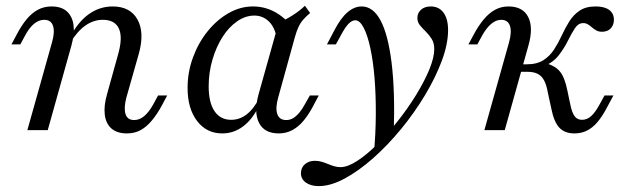

<svg xmlns="http://www.w3.org/2000/svg" viewBox="-20 -448 2171 661"><path d="M416.9 11.3Q383.1 11.3 363.7 -5.6Q344.4 -22.6 340.7 -53.2Q337.1 -83.9 348.4 -123.4L386.3 -259.7Q403.2 -318.5 389.5 -349.2Q375.8 -379.8 333.9 -379.8Q301.6 -379.8 273.4 -359.7Q245.2 -339.5 221 -299.2V-320.2Q249.2 -373.4 286.3 -399.6Q323.4 -425.8 367.7 -425.8Q428.2 -425.8 453.2 -381Q478.2 -336.3 458.1 -263.7L415.3 -112.9Q405.6 -76.6 412.1 -55.6Q418.5 -34.7 441.9 -34.7Q460.5 -34.7 477 -48.8Q493.5 -62.9 508.1 -89.5L524.2 -119.4H555.6L537.1 -84.7Q521 -54.8 502.8 -33.1Q484.7 -11.3 464.1 0Q443.5 11.3 416.9 11.3ZM74.2 0 158.9 -301.6Q169.4 -337.9 162.5 -358.9Q155.6 -379.8 132.3 -379.8Q113.7 -379.8 97.2 -366.1Q80.6 -352.4 66.1 -325L50 -295.2H19.4L37.9 -329.8Q54 -360.5 71.8 -381.9Q89.5 -403.2 110.5 -414.5Q131.5 -425.8 157.3 -425.8Q191.1 -425.8 210.1 -408.9Q229 -391.9 233.1 -361.7Q237.1 -331.5 225.8 -291.1L144.4 0Z M745.2 11.3Q691.1 11.3 658.5 -31.5Q625.8 -74.2 625.8 -145.2Q625.8 -200 644.4 -250.4Q662.9 -300.8 694.8 -340.3Q726.6 -379.8 766.9 -402.8Q807.3 -425.8 850.8 -425.8Q890.3 -425.8 924.6 -407.7Q958.9 -389.5 983.9 -357.3L933.1 -314.5Q926.6 -354 905.6 -374.2Q884.7 -394.4 855.6 -394.4Q825 -394.4 796.4 -374.6Q767.7 -354.8 746 -320.6Q724.2 -286.3 711.3 -242.3Q698.4 -198.4 698.4 -150.8Q698.4 -95.2 718.5 -65.3Q738.7 -35.5 775.8 -35.5Q804.8 -35.5 829 -54Q853.2 -72.6 871.8 -108.9L871 -82.3Q849.2 -37.1 816.9 -12.9Q784.7 11.3 745.2 11.3ZM939.5 11.3Q890.3 11.3 871.8 -25Q853.2 -61.3 870.2 -123.4L939.5 -370.2Q962.9 -379.8 986.7 -394.8Q1010.5 -409.7 1029.8 -428.2L1047.6 -403.2Q1033.1 -391.1 1023.4 -379.8Q1013.7 -368.5 1007.3 -354.4Q1000.8 -340.3 995.2 -320.2L937.9 -112.9Q927.4 -75.8 934.7 -55.2Q941.9 -34.7 965.3 -34.7Q979 -34.7 990.3 -41.9Q1001.6 -49.2 1011.7 -61.7Q1021.8 -74.2 1029.8 -89.5L1046.8 -119.4H1077.4L1055.6 -78.2Q1041.1 -51.6 1024.2 -31.5Q1007.3 -11.3 986.3 0Q965.3 11.3 939.5 11.3Z M1077.4 192.7Q1050 192.7 1033.1 180.6Q1016.1 168.5 1016.1 148.4Q1016.1 129 1029.8 117.3Q1043.5 105.6 1063.7 105.6Q1076.6 105.6 1087.5 108.9Q1098.4 112.1 1108.9 116.5Q1119.4 121 1130.2 124.2Q1141.1 127.4 1152.4 127.4Q1176.6 127.4 1209.7 106Q1242.7 84.7 1279 48.4Q1315.3 12.1 1350 -31.9Q1384.7 -75.8 1412.9 -121.8Q1441.1 -167.7 1458.1 -208.9Q1475 -250 1475 -279Q1475 -300 1466.1 -314.1Q1457.3 -328.2 1446 -339.1Q1434.7 -350 1425.8 -360.9Q1416.9 -371.8 1416.9 -386.3Q1416.9 -403.2 1429.4 -414.5Q1441.9 -425.8 1462.9 -425.8Q1491.1 -425.8 1506.9 -404.4Q1522.6 -383.1 1522.6 -344.4Q1522.6 -296.8 1501.2 -239.1Q1479.8 -181.5 1443.5 -121Q1407.3 -60.5 1361.3 -4.4Q1315.3 51.6 1265.3 96Q1215.3 140.3 1166.9 166.5Q1118.5 192.7 1077.4 192.7ZM1266.9 84.7Q1273.4 14.5 1273.8 -53.2Q1274.2 -121 1269.4 -179.8Q1264.5 -238.7 1254.8 -283.1Q1245.2 -327.4 1231.9 -352.8Q1218.5 -378.2 1203.2 -378.2Q1191.9 -378.2 1180.2 -366.5Q1168.5 -354.8 1153.2 -325.8L1136.3 -295.2H1105.6L1130.6 -342.7Q1153.2 -386.3 1176.6 -406Q1200 -425.8 1225 -425.8Q1264.5 -425.8 1290.3 -377.4Q1316.1 -329 1328.2 -231.5Q1340.3 -133.9 1335.5 12.9Q1325 25.8 1314.5 37.5Q1304 49.2 1292.3 60.9Q1280.6 72.6 1266.9 84.7Z M1957.3 11.3Q1924.2 11.3 1905.6 -8.5Q1887.1 -28.2 1878.2 -73.4L1866.1 -129Q1861.3 -156.5 1852.8 -171.8Q1844.4 -187.1 1830.6 -194Q1816.9 -200.8 1796 -200.8H1755.6L1762.9 -226.6H1793.5Q1829 -226.6 1851.2 -241.1Q1873.4 -255.6 1887.9 -278.2Q1902.4 -300.8 1914.1 -326.2Q1925.8 -351.6 1939.9 -374.2Q1954 -396.8 1975.4 -411.3Q1996.8 -425.8 2030.6 -425.8Q2061.3 -425.8 2077.4 -413.7Q2093.5 -401.6 2093.5 -379.8Q2093.5 -362.1 2082.7 -350.4Q2071.8 -338.7 2052.4 -338.7Q2041.1 -338.7 2033.1 -343.1Q2025 -347.6 2018.1 -353.6Q2011.3 -359.7 2004 -364.1Q1996.8 -368.5 1987.9 -368.5Q1971 -368.5 1959.3 -350.8Q1947.6 -333.1 1935.1 -307.7Q1922.6 -282.3 1903.6 -257.7Q1884.7 -233.1 1852.4 -220.2L1861.3 -229.8Q1891.9 -221 1908.1 -201.2Q1924.2 -181.5 1933.1 -137.1L1943.5 -87.9Q1949.2 -59.7 1958.5 -47.6Q1967.7 -35.5 1983.9 -35.5Q2000.8 -35.5 2015.3 -48.4Q2029.8 -61.3 2045.2 -90.3L2061.3 -119.4H2091.9L2064.5 -68.5Q2051.6 -45.2 2036.3 -27Q2021 -8.9 2001.6 1.2Q1982.3 11.3 1957.3 11.3ZM1647.6 0 1732.3 -301.6Q1742.7 -338.7 1735.5 -359.3Q1728.2 -379.8 1705.6 -379.8Q1687.9 -379.8 1671.4 -366.1Q1654.8 -352.4 1639.5 -325L1623.4 -295.2H1592.7L1611.3 -329.8Q1627.4 -359.7 1645.2 -381Q1662.9 -402.4 1683.9 -414.1Q1704.8 -425.8 1730.6 -425.8Q1779.8 -425.8 1798.4 -389.5Q1816.9 -353.2 1799.2 -291.1L1717.7 0Z"/></svg>

Font: Playfair 12pt Light
Style: Italic
Weight: 300
Italic angle: -15.6°
Designer: Claus Eggers Sørensen
Foundry: Claus Eggers Sørensen
Version: Version 2.000;gftools[0.9.28]